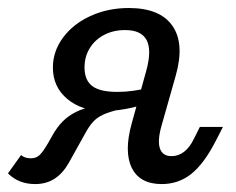

<svg xmlns="http://www.w3.org/2000/svg" viewBox="-55 -446 586 477"><path d="M272.2 -139.2 308.8 -271.8Q322.2 -321.4 309.3 -346.3Q296.3 -371.3 255.7 -371.3Q226.7 -371.3 203.9 -359.4Q181.1 -347.6 168.1 -326.5Q155 -305.3 155 -278.7Q155 -246.6 174.2 -232.2Q193.4 -217.7 236.4 -217.7Q256.7 -217.7 277.1 -220.6Q297.5 -223.4 308.8 -227.4L301.6 -187.1Q286.1 -180.6 257.5 -175.4Q228.8 -170.2 205.1 -170.2Q147.8 -170.2 112.1 -200.2Q76.4 -230.2 76.4 -277.9Q76.4 -318.5 101.5 -352.5Q126.6 -386.5 169.8 -406.3Q213 -426.1 264.9 -426.1Q342.6 -426.1 373.4 -381.8Q404.3 -337.5 381.4 -257.4L346.2 -133.3Q335.8 -96.5 342.3 -77.3Q348.7 -58.1 371.3 -58.1Q388.3 -58.1 402.4 -69Q416.5 -79.8 427 -101.7L441.5 -130.6H498.8L481.1 -96Q451.9 -39.2 420.3 -14Q388.6 11.3 346.9 11.3Q292.2 11.3 272.4 -29Q252.7 -69.3 272.2 -139.2ZM-35.2 -15.3 -2.7 -60.7Q6.3 -52.7 22.1 -52.7Q34.3 -52.7 42.9 -60.4Q51.5 -68.2 64.8 -91.1L74.3 -107.9Q86.6 -130.3 101 -144.6Q115.5 -158.9 134.2 -168.1Q153 -177.3 179.2 -182.8L239.8 -173.7Q214 -167.3 199.9 -160.5Q185.7 -153.7 175.9 -143Q166.1 -132.2 155.9 -113.2L115.5 -40.7Q100.9 -15.1 80.4 -1.9Q59.9 11.3 32.4 11.3Q12.2 11.3 -4.7 4.8Q-21.6 -1.7 -35.2 -15.3Z"/></svg>

Font: Playfair Micro SmCond SmLight
Style: Italic
Weight: 360
Width: 4
Italic angle: -15.6°
Designer: Claus Eggers Sørensen
Foundry: Claus Eggers Sørensen
Version: Version 2.203;Glyphs 3.3 (3326)